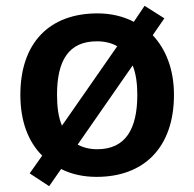

<svg xmlns="http://www.w3.org/2000/svg" viewBox="-20 -598 668 660"><path d="M578 -272C578 -360 550 -429 505 -477L545 -535L477 -578L440 -523C404 -542 361 -552 315 -552C151 -552 50 -452 50 -272C50 -181 77 -111 125 -63L82 -2L149 42L190 -17C226 1 267 10 312 10C476 10 578 -92 578 -272ZM176 -272C176 -390 216 -456 313 -456C341 -456 364 -450 383 -439L193 -166C181 -194 176 -230 176 -272ZM452 -272C452 -155 412 -85 314 -85C288 -85 265 -91 247 -101L436 -373C447 -346 452 -312 452 -272Z"/></svg>

Font: Noto Sans Georgian SemiBold
Style: Regular
Weight: 600
Designer: Monotype Design Team, Akaki Razmadze
Foundry: Google LLC
Version: Version 2.005